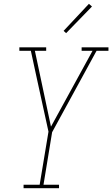

<svg xmlns="http://www.w3.org/2000/svg" viewBox="-20 -982 586 1002"><path d="M103 0V-18H187L233 -295L173 -569L141 -717H81V-735H221V-717H162L246 -321L463 -717H406V-735H546V-717H484L252 -292L207 -18H288V0ZM325 -809 312 -821 444 -962 460 -948Z"/></svg>

Font: Iosevka Slab Thin
Style: Italic
Weight: 100
Italic angle: -9°
Monospace: yes
Designer: Belleve Invis
Foundry: Belleve Invis
Version: Version 11.1.1; ttfautohint (v1.8.3)